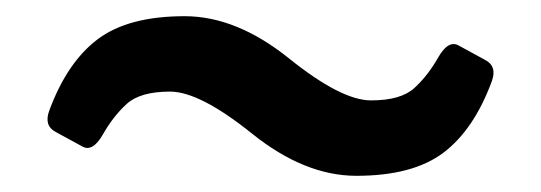

<svg xmlns="http://www.w3.org/2000/svg" viewBox="-20 -472 665 236"><path d="M48.8 -309.6Q33.7 -317.4 40.5 -335.9Q62.5 -395.5 100.1 -423.8Q137.7 -452.1 207 -452.1Q270.5 -452.1 335 -400.4Q399.4 -348.6 436 -348.6Q472.7 -348.6 489.3 -363.8Q505.9 -378.9 518.6 -401.4Q531.2 -423.3 543.9 -416L576.2 -398.4Q591.3 -390.6 584.5 -372.1Q562.5 -312.5 524.9 -284.2Q487.3 -255.9 418 -255.9Q354.5 -255.9 290 -307.6Q225.6 -359.4 189 -359.4Q152.3 -359.4 135.7 -344.2Q119.1 -329.1 106.4 -306.6Q93.8 -284.7 81.1 -292Z"/></svg>

Font: Istok
Style: Bold
Weight: 700
Designer: Andrey V. Panov
Foundry: Andrey V. Panov
Version: Version 1.0.1